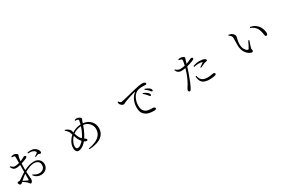

<svg xmlns="http://www.w3.org/2000/svg" viewBox="275 -2612 6951 4499"><g transform="rotate(-30 3750.0 -362.0)"><path d="M345.7 39.1Q333 39.1 318.4 16.1Q303.7 -6.8 290 -19.5Q246.1 -57.6 185.5 -96.7Q147.5 -61.5 129.9 -61.5Q115.2 -61.5 98.6 -78.1Q81.1 -95.7 81.1 -118.2Q81.1 -135.7 86.9 -141.6Q92.8 -147.5 108.4 -146.5Q138.7 -141.6 164.1 -157.2Q178.7 -166 223.6 -197.3Q302.7 -252.9 341.8 -275.4V-332V-463.9Q271.5 -446.3 234.4 -446.3Q191.4 -446.3 167 -461.9Q132.8 -483.4 105.5 -543.9L122.1 -556.6Q161.1 -518.6 179.7 -509.8Q200.2 -499 238.3 -500Q284.2 -502 341.8 -517.6Q341.8 -543.9 341.8 -592.8Q342.8 -664.1 342.3 -679.2Q341.8 -694.3 337.9 -699.7Q334 -705.1 322.3 -709Q302.7 -715.8 260.7 -715.8L257.8 -734.4Q293 -752.9 326.2 -752.9Q354.5 -752.9 390.1 -734.4Q425.8 -715.8 425.8 -698.2Q425.8 -685.5 416 -663.1Q407.2 -642.6 404.3 -628.9Q397.5 -599.6 392.6 -533.2Q434.6 -548.8 483.4 -577.1Q512.7 -594.7 521.5 -594.7Q564.5 -594.7 565.4 -569.3Q565.4 -545.9 534.2 -531.2Q491.2 -509.8 389.6 -477.5Q385.7 -418.9 385.7 -341.8V-299.8Q532.2 -375 656.2 -375Q741.2 -375 794.9 -326.2Q848.6 -277.3 848.6 -196.3Q848.6 -119.1 795.9 -68.4Q740.2 -15.6 650.4 -15.6Q540 -15.6 466.8 -113.3L482.4 -128.9Q555.7 -70.3 636.7 -70.3Q707 -70.3 748 -110.4Q787.1 -148.4 787.1 -209Q787.1 -266.6 751 -301.8Q710.9 -338.9 635.7 -338.9Q536.1 -338.9 386.7 -253.9Q389.6 -170.9 397.5 -94.7Q401.4 -62.5 401.4 -49.8Q401.4 -16.6 384.3 11.2Q367.2 39.1 345.7 39.1ZM341.8 -77.1V-226.6Q282.2 -186.5 204.1 -114.3Q282.2 -74.2 314.5 -59.6Q341.8 -47.9 341.8 -77.1ZM752 -442.4 741.2 -460Q745.1 -462.9 754.9 -468.8Q808.6 -502.9 819.3 -513.7Q827.1 -522.5 827.6 -529.8Q828.1 -537.1 820.3 -548.8Q773.4 -615.2 637.7 -605.5L635.7 -630.9Q710 -645.5 765.6 -635.7Q822.3 -625 867.2 -583Q912.1 -541 914.1 -495.1Q916 -460 889.6 -457Q878.9 -455.1 863.3 -463.9Q843.8 -474.6 827.1 -471.7Q808.6 -469.7 752 -442.4Z M1933.6 29.3 1928.7 5.9Q2305.7 -56.6 2305.7 -305.7Q2305.7 -393.6 2246.1 -460Q2184.6 -528.3 2088.9 -538.1Q2050.8 -428.7 2002.9 -337.9Q1968.8 -275.4 1951.2 -248Q1954.1 -247.1 1959.5 -243.7Q1964.8 -240.2 1967.8 -238.3Q2002.9 -219.7 2002.9 -196.3Q2002.9 -170.9 1972.7 -170.9Q1946.3 -170.9 1913.1 -196.3Q1879.9 -156.2 1834 -121.1Q1761.7 -65.4 1695.3 -65.4Q1655.3 -65.4 1632.8 -101.6Q1613.3 -133.8 1613.3 -182.6Q1613.3 -271.5 1665 -358.4Q1703.1 -422.9 1755.9 -467.8Q1743.2 -509.8 1735.4 -532.2Q1720.7 -576.2 1646.5 -638.7L1659.2 -652.3Q1700.2 -640.6 1725.6 -623Q1781.2 -586.9 1792 -544.9Q1797.9 -523.4 1802.7 -502Q1912.1 -574.2 2042 -578.1Q2058.6 -641.6 2062.5 -675.8Q2063.5 -691.4 2056.6 -699.2Q2050.8 -705.1 2036.1 -709Q2011.7 -715.8 1976.6 -715.8L1974.6 -736.3Q2005.9 -750 2031.2 -750Q2064.5 -750 2102.5 -728Q2140.6 -706.1 2140.6 -686.5Q2140.6 -674.8 2129.9 -654.3Q2121.1 -637.7 2117.2 -627L2101.6 -576.2Q2227.5 -563.5 2302.7 -482.4Q2375 -404.3 2375 -291Q2375 -161.1 2283.2 -81.1Q2171.9 14.6 1933.6 29.3ZM1710.9 -131.8Q1738.3 -131.8 1761.7 -142.6Q1780.3 -150.4 1806.6 -171.9Q1833 -191.4 1870.1 -234.4Q1832 -276.4 1802.7 -338.9Q1782.2 -383.8 1769.5 -425.8Q1720.7 -376 1691.4 -312.5Q1664.1 -253.9 1664.1 -209Q1664.1 -131.8 1710.9 -131.8ZM1907.2 -283.2Q1934.6 -319.3 1956.1 -362.3Q1999 -444.3 2030.3 -539.1Q1904.3 -533.2 1812.5 -463.9Q1830.1 -398.4 1854.5 -352.5Q1875 -313.5 1907.2 -283.2Z M3690.4 5.9Q3542 5.9 3470.7 -48.8Q3422.9 -84 3400.4 -130.9Q3377 -182.6 3377 -262.7Q3377 -358.4 3409.2 -438.5Q3446.3 -533.2 3523.4 -593.8Q3529.3 -598.6 3527.8 -601.6Q3526.4 -604.5 3518.6 -602.5Q3438.5 -583 3346.7 -552.7Q3256.8 -524.4 3211.9 -502.9Q3206.1 -500 3194.3 -494.1Q3167 -478.5 3152.3 -478.5Q3126 -478.5 3095.7 -503.9Q3065.4 -529.3 3058.6 -554.7Q3055.7 -565.4 3055.7 -586.9Q3054.7 -595.7 3054.7 -599.6L3073.2 -605.5Q3084 -585.9 3101.6 -571.3Q3119.1 -556.6 3134.8 -556.6Q3167 -556.6 3352.5 -604.5Q3475.6 -636.7 3535.2 -650.4Q3706.1 -690.4 3756.8 -690.4Q3801.8 -690.4 3826.2 -679.7Q3855.5 -666 3855.5 -645.5Q3855.5 -634.8 3846.7 -627.4Q3837.9 -620.1 3822.3 -620.1Q3814.5 -620.1 3793.9 -621.1Q3759.8 -623 3738.3 -623Q3632.8 -623 3574.2 -586.9Q3524.4 -556.6 3487.3 -494.1Q3432.6 -402.3 3432.6 -274.4Q3432.6 -151.4 3515.6 -99.6Q3572.3 -65.4 3690.4 -67.4Q3701.2 -67.4 3705.1 -67.4Q3724.6 -67.4 3742.2 -55.7Q3760.7 -43.9 3760.7 -26.4Q3760.7 5.9 3690.4 5.9ZM3793.9 -337.9Q3783.2 -337.9 3762.7 -367.2Q3753.9 -378.9 3749 -385.7Q3746.1 -388.7 3741.2 -394.5Q3696.3 -444.3 3659.2 -470.7L3672.9 -487.3Q3744.1 -459 3784.2 -421.9Q3817.4 -389.6 3817.4 -363.3Q3817.4 -337.9 3793.9 -337.9ZM3882.8 -410.2Q3872.1 -410.2 3852.5 -436.5Q3842.8 -450.2 3836.9 -457Q3797.9 -500 3746.1 -535.2L3758.8 -552.7Q3838.9 -522.5 3869.1 -496.1Q3905.3 -466.8 3905.3 -435.5Q3905.3 -410.2 3882.8 -410.2Z M4645.5 29.3Q4632.8 29.3 4625 17.6Q4617.2 5.9 4617.2 -10.7Q4617.2 -27.3 4631.8 -52.7Q4637.7 -61.5 4640.6 -67.4Q4733.4 -205.1 4793 -376Q4810.5 -426.8 4830.1 -494.1Q4769.5 -482.4 4717.8 -482.4Q4671.9 -482.4 4640.6 -502.9Q4604.5 -525.4 4582 -578.1L4598.6 -590.8Q4632.8 -560.5 4656.2 -548.8Q4683.6 -535.2 4717.8 -535.2Q4778.3 -535.2 4844.7 -550.8Q4864.3 -629.9 4869.1 -677.7Q4870.1 -693.4 4866.2 -701.7Q4862.3 -710 4848.6 -716.8Q4818.4 -727.5 4787.1 -733.4L4789.1 -755.9Q4822.3 -763.7 4850.6 -762.7Q4879.9 -760.7 4912.1 -746.1Q4947.3 -730.5 4948.2 -714.8Q4948.2 -705.1 4936.5 -674.8Q4927.7 -651.4 4922.9 -636.7Q4920.9 -629.9 4916 -612.3Q4909.2 -584 4904.3 -567.4Q4970.7 -589.8 5028.3 -620.1Q5052.7 -632.8 5060.5 -632.8Q5075.2 -632.8 5087.9 -626Q5102.5 -617.2 5102.5 -605.5Q5102.5 -591.8 5092.8 -582.5Q5083 -573.2 5055.7 -561.5Q4988.3 -532.2 4886.7 -506.8Q4863.3 -423.8 4838.9 -359.4Q4748 -99.6 4688.5 -2Q4677.7 15.6 4668.9 22.5Q4660.2 29.3 4645.5 29.3ZM5192.4 21.5Q5001 21.5 4959 -98.6Q4939.5 -142.6 4937.5 -207L4960.9 -210Q4973.6 -150.4 4994.1 -117.2Q5043 -42 5171.9 -42Q5235.4 -42 5295.9 -55.7Q5319.3 -60.5 5329.1 -60.5Q5347.7 -60.5 5361.3 -52.7Q5377 -43 5377 -27.3Q5377 -2 5323.2 8.8Q5266.6 21.5 5192.4 21.5ZM5153.3 -316.4 5140.6 -334Q5229.5 -391.6 5243.2 -405.3Q5254.9 -414.1 5239.3 -418.9Q5208 -430.7 5153.3 -430.7Q5090.8 -430.7 5022.5 -415L5016.6 -438.5Q5103.5 -473.6 5193.4 -473.6Q5274.4 -473.6 5325.2 -450.2Q5360.4 -431.6 5360.4 -407.2Q5360.4 -385.7 5320.3 -382.8Q5292 -379.9 5262.7 -367.2Q5235.4 -357.4 5162.1 -321.3Q5156.2 -318.4 5153.3 -316.4Z M6335.9 -38.1Q6264.6 -69.3 6217.8 -132.8Q6157.2 -216.8 6155.3 -342.8Q6154.3 -386.7 6157.2 -464.8Q6159.2 -507.8 6159.2 -524.4Q6159.2 -567.4 6147.5 -588.9Q6131.8 -615.2 6083 -650.4L6091.8 -666Q6131.8 -659.2 6153.3 -650.4Q6183.6 -635.7 6210 -609.4Q6239.3 -577.1 6239.3 -549.8Q6239.3 -533.2 6227.5 -489.3Q6206.1 -405.3 6206.1 -344.7Q6206.1 -260.7 6239.3 -202.1Q6265.6 -155.3 6303.7 -135.7Q6325.2 -124 6337.9 -142.6Q6366.2 -185.5 6424.8 -310.5Q6427.7 -317.4 6429.7 -321.3L6455.1 -309.6Q6449.2 -292 6435.5 -255.9Q6399.4 -155.3 6395.5 -132.8Q6389.6 -104.5 6398.4 -82Q6402.3 -70.3 6402.3 -63.5Q6402.3 -43 6383.8 -35.2Q6365.2 -26.4 6335.9 -38.1ZM6852.5 -201.2Q6827.1 -201.2 6821.3 -235.4Q6820.3 -240.2 6818.4 -252.9Q6801.8 -370.1 6765.6 -430.7Q6718.8 -508.8 6614.3 -548.8L6623 -572.3Q6687.5 -560.5 6732.4 -535.2Q6769.5 -513.7 6806.6 -475.6Q6845.7 -434.6 6870.1 -369.1Q6891.6 -308.6 6891.6 -255.9Q6891.6 -201.2 6852.5 -201.2Z"/></g></svg>

Font: Bpmf GenYo Min R
Style: R
Weight: 400
Foundry: But Ko
Version: Version 1.320